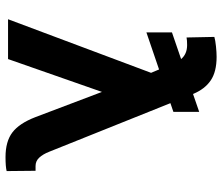

<svg xmlns="http://www.w3.org/2000/svg" viewBox="-73 -693 774 668"><g transform="rotate(90 314.0 -359.0)"><path d="M369.1 -575.2 338.9 -564.9 507.8 -143.6Q516.6 -121.1 528.6 -108.4Q540.5 -95.7 557.6 -95.7H574.2L575.2 4.9Q559.6 8.8 526.4 8.8Q472.2 8.8 440.7 -15.1Q409.2 -39.1 387.7 -94.7L299.8 -326.7L185.5 0H46.9L233.4 -497.6L221.7 -525.4L92.8 -481.4V-570.3L185.5 -602.1Q168 -623 136.7 -623Q120.1 -623 110.4 -621.1L108.4 -717.8Q120.1 -721.2 141.1 -723.4Q162.1 -725.6 177.7 -725.6Q229.5 -725.6 259.5 -705.3Q289.6 -685.1 306.6 -644.5L307.1 -643.6L369.1 -665Z"/></g></svg>

Font: Pretendard GOV SemiBold
Style: Regular
Weight: 600
Designer: Base glyphs from Inter by Rasmus Andersson; Hangeul glyphs from Noto Sans CJK(Source Han Sans) by Jang Soo-young and Kan
Foundry: Kil Hyung-jin
Version: Version 1.309